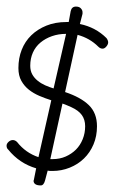

<svg xmlns="http://www.w3.org/2000/svg" viewBox="-21 -571 371 584"><path d="M303 -455Q308 -448 308 -442Q308 -436 302.5 -429.5Q297 -423 291 -423Q284 -423 278 -429Q252 -455 215 -465L177 -291Q225 -275 249.5 -251Q274 -227 274 -187Q274 -157 263.5 -132Q253 -107 234.5 -89Q216 -71 191 -61Q166 -51 139 -51H131Q128 -51 124 -52L116 -22Q112 -7 103 -7Q81 -7 81 -22Q82 -22 82 -24Q82 -26 83 -29L89 -59Q38 -74 4 -116Q-1 -120 -1 -128Q-1 -134 5 -139.5Q11 -145 18 -145Q25 -145 31 -139Q57 -106 96 -93L135 -266Q116 -272 98.5 -279.5Q81 -287 67 -298Q53 -309 44 -325Q35 -341 35 -364Q35 -394 45 -419.5Q55 -445 74 -463.5Q93 -482 120 -493Q147 -504 181 -504H188L194 -537Q197 -551 210 -551Q220 -551 225 -545.5Q230 -540 230 -534Q230 -532 230 -531Q230 -530 230 -529L222 -498Q270 -488 303 -455ZM196 -245Q191 -247 184.5 -250Q178 -253 169 -256L132 -87H139Q161 -87 179 -95Q197 -103 210 -116Q223 -129 230.5 -147.5Q238 -166 238 -187Q238 -207 228 -221Q218 -235 196 -245ZM180 -468Q157 -468 137 -461Q117 -454 102 -441.5Q87 -429 79 -411Q71 -393 71 -371Q71 -356 77 -345Q83 -334 93.5 -325.5Q104 -317 116.5 -311.5Q129 -306 142 -302Z"/></svg>

Font: Gruenewald VA
Style: Regular
Weight: 400
Designer: Peter Wiegel
Foundry: Peter Wiegel, nach dem Schriftentwurf von Dr. H. Gr¸newald
Version: Version 0.007